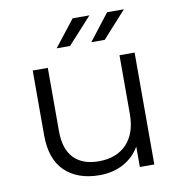

<svg xmlns="http://www.w3.org/2000/svg" viewBox="-82 -808 837 889"><g transform="rotate(-10 336.5 -363.5)"><path d="M573 -526V0H505V-96Q477 -48 428 -21.5Q379 5 316 5Q213 5 153.5 -52Q94 -109 94 -221V-526H165V-228Q165 -144 206 -101.5Q247 -59 323 -59Q407 -59 454.5 -109Q502 -159 502 -250V-526ZM318 -732H397L284 -608H221ZM480 -732H559L447 -608H384Z"/></g></svg>

Font: CMG Sans
Style: Regular
Weight: 400
Designer: Julieta Ulanovsky
Foundry: Julieta Ulanovsky
Version: Version 7.200